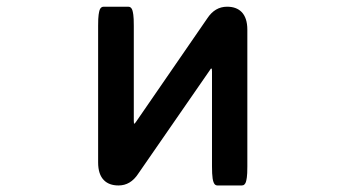

<svg xmlns="http://www.w3.org/2000/svg" viewBox="-20 -528 1040 578"><path d="M604 -472.7Q627 -507.8 663.6 -507.8Q691.4 -507.8 707 -492.2Q724.6 -474.6 724.6 -438.5V-27.3Q724.6 -3.4 723.1 6.1Q721.7 15.6 720.2 20Q718.8 24.4 715.8 27.3Q712.9 30.3 708 30.3H634.8Q629.9 30.3 626.5 26.9Q622.1 22 620.1 9.3Q618.2 -3.4 618.2 -27.3V-312.5Q618.2 -318.8 617.7 -321.3Q617.2 -321.3 616.2 -321.3H614.7Q613.3 -319.8 610.8 -315.4L396 -4.9Q373 30.3 336.9 30.3Q308.6 30.3 293 14.6Q275.4 -2.9 275.4 -39.1V-450.2Q275.4 -474.1 276.9 -483.6Q278.3 -493.2 279.8 -497.6Q281.2 -502 284.2 -504.9Q287.1 -507.8 292 -507.8H366.2Q371.1 -507.8 374 -504.9Q377 -502 378.4 -497.6Q379.9 -493.2 381.3 -483.6Q382.8 -474.1 382.8 -450.2V-164.1L383.3 -156.2H383.8H385.7Q387.2 -158.2 390.1 -162.1Z"/></svg>

Font: YuPearl-SemiBold
Style: SemiBold
Weight: 600
Designer: Max Yao
Foundry: Max-Everyday
Version: Version 1.011; ttfautohint (v1.8.3)